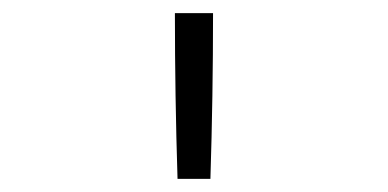

<svg xmlns="http://www.w3.org/2000/svg" viewBox="-20 -723 590 292"><path d="M250 -451Q248 -514 247 -577Q246 -640 246 -703H304Q304 -640 303 -577Q302 -514 300 -451Z"/></svg>

Font: Lode Dark Term
Style: Regular
Weight: 400
Monospace: yes
Designer: Belleve Invis
Foundry: Belleve Invis
Version: Version 29.2.0